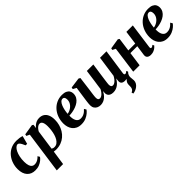

<svg xmlns="http://www.w3.org/2000/svg" viewBox="200 -1695 3096 3096"><g transform="rotate(-45 1748.0 -147.0)"><path d="M209.5 10.5Q123 10.5 72 -45.5Q21 -101.5 20 -206.5Q19.5 -268 38.8 -328Q58 -388 96.8 -437.2Q135.5 -486.5 194 -516Q252.5 -545.5 330 -545.5Q359 -545.5 394.5 -540.8Q430 -536 454.5 -526L417.5 -386.5L383 -387Q370.5 -417.5 357.8 -441Q345 -464.5 331.2 -478Q317.5 -491.5 303.5 -491.5Q281 -491.5 258.5 -471.2Q236 -451 217.8 -414Q199.5 -377 188.8 -326.2Q178 -275.5 178.5 -214Q179.5 -161 190.5 -128Q201.5 -95 221 -80Q240.5 -65 268.5 -65Q296.5 -65 319.8 -74.2Q343 -83.5 361.8 -97.8Q380.5 -112 394 -128L416 -92Q401 -70 372.8 -46.2Q344.5 -22.5 304 -6Q263.5 10.5 209.5 10.5Z M452.5 254 552.5 -461 498.5 -486 504 -516.5 685 -545.5 707 -531 698.5 -464.5Q713.5 -486.5 736.2 -505Q759 -523.5 787.2 -534.8Q815.5 -546 848.5 -546Q899 -546 935 -523.2Q971 -500.5 990.2 -455.5Q1009.5 -410.5 1009.5 -344.5Q1009.5 -289 995.5 -236.8Q981.5 -184.5 954.2 -139.5Q927 -94.5 887.2 -60.8Q847.5 -27 796.2 -8.2Q745 10.5 683.5 10.5Q671.5 10.5 658.5 9Q645.5 7.5 633 5.5L596.5 254ZM641 -53.5Q650.5 -46 663.2 -41.8Q676 -37.5 693.5 -37.5Q728 -37.5 754 -56.5Q780 -75.5 799 -107.5Q818 -139.5 830 -180.2Q842 -221 847.5 -265.8Q853 -310.5 853 -353.5Q853 -390 846.5 -417.5Q840 -445 826 -460.5Q812 -476 789.5 -476Q768 -476 748.5 -463Q729 -450 713.8 -430.8Q698.5 -411.5 689.5 -392.5Z M1485.5 -101Q1472 -80.5 1441.8 -54Q1411.5 -27.5 1366.2 -8Q1321 11.5 1262.5 11.5Q1208.5 11.5 1170.2 -6.8Q1132 -25 1108 -55.8Q1084 -86.5 1073 -124.8Q1062 -163 1061.5 -203.5Q1061.5 -277.5 1084.5 -340.2Q1107.5 -403 1149.2 -449.8Q1191 -496.5 1247.2 -522.5Q1303.5 -548.5 1369 -548.5Q1422 -548.5 1454.8 -533.5Q1487.5 -518.5 1503.2 -492.5Q1519 -466.5 1519.5 -434Q1520 -387.5 1500.5 -353.2Q1481 -319 1448.2 -295.2Q1415.5 -271.5 1375.8 -256.5Q1336 -241.5 1295.5 -234.5Q1255 -227.5 1220.5 -226.5Q1219 -191 1224 -161.2Q1229 -131.5 1241 -109.5Q1253 -87.5 1272.5 -75.2Q1292 -63 1319.5 -63Q1353.5 -63 1380.2 -74.2Q1407 -85.5 1427.8 -102.8Q1448.5 -120 1463.5 -137.5ZM1337 -498.5Q1309.5 -498.5 1289 -476.8Q1268.5 -455 1254.5 -420Q1240.5 -385 1232.2 -344.8Q1224 -304.5 1221.5 -267.5Q1241 -269.5 1263.2 -278Q1285.5 -286.5 1306.5 -300.8Q1327.5 -315 1344.5 -334.8Q1361.5 -354.5 1371.5 -379.2Q1381.5 -404 1381 -433.5Q1380 -468 1368.5 -483.2Q1357 -498.5 1337 -498.5Z M2202.5 251 2192.5 220Q2214 211 2225.2 199Q2236.5 187 2242 170.5Q2247 156 2247.2 137.2Q2247.5 118.5 2248 98.5Q2249 60 2267.2 37.2Q2285.5 14.5 2300.5 -5L2381.5 -49Q2367 -31 2359.8 -11Q2352.5 9 2353 30.5Q2353 45.5 2356.2 66.5Q2359.5 87.5 2359.5 107.5Q2359.5 137.5 2345.5 163Q2331.5 188.5 2306.5 208Q2285 225 2258.5 236Q2232 247 2202.5 251ZM1744 -287Q1741 -267.5 1737.8 -244.8Q1734.5 -222 1731.8 -200.2Q1729 -178.5 1727.2 -160.5Q1725.5 -142.5 1725.5 -132Q1725.5 -101 1735.2 -87.5Q1745 -74 1767.5 -74Q1787.5 -74 1808 -87.8Q1828.5 -101.5 1846.8 -124.5Q1865 -147.5 1879 -175Q1883.5 -210 1889.2 -249.5Q1895 -289 1900.5 -325Q1905 -358 1910 -395.5Q1915 -433 1920.2 -469.5Q1925.5 -506 1929.5 -537H2077Q2069.5 -483.5 2061.5 -429.5Q2053.5 -375.5 2046.5 -325.8Q2039.5 -276 2034 -235.5Q2028.5 -195 2025.2 -168.2Q2022 -141.5 2022 -133.5Q2022 -101.5 2032.2 -87.8Q2042.5 -74 2064.5 -74Q2085.5 -74 2106.5 -88.8Q2127.5 -103.5 2146.2 -127Q2165 -150.5 2178.5 -177.5L2229.5 -537H2377L2314 -98.5Q2312.5 -80 2318.2 -72Q2324 -64 2334 -64Q2343.5 -64 2353.5 -69.2Q2363.5 -74.5 2379.5 -88L2392 -59.5Q2383.5 -46 2364.5 -29.8Q2345.5 -13.5 2317.2 -1.5Q2289 10.5 2252.5 10.5Q2208 10.5 2187.8 -11Q2167.5 -32.5 2174 -75L2178.5 -118Q2165 -93.5 2146.5 -70.2Q2128 -47 2104.5 -28.8Q2081 -10.5 2052 0.2Q2023 11 1988.5 11Q1951 11 1926 -1.8Q1901 -14.5 1889.8 -37.8Q1878.5 -61 1882.5 -93L1885 -122.5Q1872 -98.5 1854.5 -74.8Q1837 -51 1814 -31.5Q1791 -12 1762.2 -0.5Q1733.5 11 1698.5 11Q1666 11 1638 -1.8Q1610 -14.5 1592.5 -40.8Q1575 -67 1574.5 -107Q1574.5 -123 1576.5 -144.2Q1578.5 -165.5 1581.5 -189Q1584.5 -212.5 1587.8 -235.8Q1591 -259 1594 -279L1620 -460L1562 -490.5L1567.5 -521.5L1747 -545.5L1775 -530Z M2913 -98Q2911 -79 2916.5 -71.5Q2922 -64 2930 -64Q2939 -64 2949 -69Q2959 -74 2975.5 -87L2988 -58.5Q2980 -48 2961 -31.5Q2942 -15 2912.5 -2Q2883 11 2843.5 11Q2819 11 2799 2.8Q2779 -5.5 2768.5 -23Q2758 -40.5 2761.5 -68L2786.5 -244H2629.5L2595.5 0H2450L2512.5 -459.5L2459.5 -486L2465 -516.5L2642.5 -545L2668 -529L2636.5 -298H2793.5L2825.5 -532H2972.5Z M3452 -101Q3438.5 -80.5 3408.2 -54Q3378 -27.5 3332.8 -8Q3287.5 11.5 3229 11.5Q3175 11.5 3136.8 -6.8Q3098.5 -25 3074.5 -55.8Q3050.5 -86.5 3039.5 -124.8Q3028.5 -163 3028 -203.5Q3028 -277.5 3051 -340.2Q3074 -403 3115.8 -449.8Q3157.5 -496.5 3213.8 -522.5Q3270 -548.5 3335.5 -548.5Q3388.5 -548.5 3421.2 -533.5Q3454 -518.5 3469.8 -492.5Q3485.5 -466.5 3486 -434Q3486.5 -387.5 3467 -353.2Q3447.5 -319 3414.8 -295.2Q3382 -271.5 3342.2 -256.5Q3302.5 -241.5 3262 -234.5Q3221.5 -227.5 3187 -226.5Q3185.5 -191 3190.5 -161.2Q3195.5 -131.5 3207.5 -109.5Q3219.5 -87.5 3239 -75.2Q3258.5 -63 3286 -63Q3320 -63 3346.8 -74.2Q3373.5 -85.5 3394.2 -102.8Q3415 -120 3430 -137.5ZM3303.5 -498.5Q3276 -498.5 3255.5 -476.8Q3235 -455 3221 -420Q3207 -385 3198.8 -344.8Q3190.5 -304.5 3188 -267.5Q3207.5 -269.5 3229.8 -278Q3252 -286.5 3273 -300.8Q3294 -315 3311 -334.8Q3328 -354.5 3338 -379.2Q3348 -404 3347.5 -433.5Q3346.5 -468 3335 -483.2Q3323.5 -498.5 3303.5 -498.5Z"/></g></svg>

Font: Merriweather 72pt ExtraBold
Style: Italic
Weight: 800
Italic angle: -7.8°
Version: Version 2.101